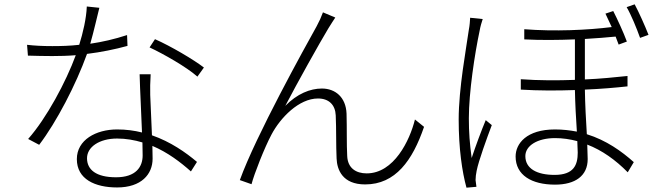

<svg xmlns="http://www.w3.org/2000/svg" viewBox="-20 -823 3040 887"><path d="M892 -469 922 -511C877 -546 769 -610 696 -642L671 -604C735 -574 841 -514 892 -469ZM638 -165 639 -105C639 -52 608 -4 516 -4C424 -4 382 -39 382 -92C382 -144 439 -183 521 -183C562 -183 601 -176 638 -165ZM676 -480H625C627 -403 633 -298 636 -211C600 -220 562 -225 521 -225C424 -225 335 -177 335 -88C335 5 419 43 521 43C633 43 685 -18 685 -90L684 -149C755 -119 815 -73 862 -31L890 -75C838 -119 768 -168 682 -198L674 -384C673 -416 674 -439 676 -480ZM439 -787 381 -793C379 -738 363 -670 346 -616C302 -611 261 -610 222 -610C175 -610 139 -612 105 -616L109 -566C143 -565 186 -564 221 -564C257 -564 294 -565 330 -568C285 -445 195 -277 110 -181L161 -154C241 -259 331 -432 382 -574C447 -582 511 -595 569 -611L567 -661C509 -642 452 -629 397 -621C414 -680 429 -748 439 -787Z M1529 -742 1472 -766C1464 -744 1455 -724 1443 -702C1389 -605 1161 -194 1088 9L1142 28C1154 -19 1202 -141 1234 -201C1275 -279 1361 -368 1449 -368C1500 -368 1529 -338 1531 -290C1534 -226 1532 -152 1535 -91C1537 -39 1562 29 1667 29C1807 29 1886 -82 1939 -237L1897 -271C1873 -174 1800 -22 1674 -22C1625 -22 1586 -46 1584 -103C1581 -156 1583 -230 1581 -298C1578 -374 1529 -414 1467 -414C1413 -414 1353 -390 1298 -334C1351 -436 1456 -624 1497 -692C1509 -712 1522 -731 1529 -742Z M2210 -735 2152 -741C2151 -725 2150 -706 2146 -686C2134 -600 2099 -415 2099 -271C2099 -136 2115 -29 2135 44L2181 40C2180 32 2178 19 2177 9C2177 -3 2179 -20 2182 -34C2191 -80 2229 -184 2252 -245L2224 -268C2205 -223 2176 -145 2159 -93C2150 -159 2146 -211 2146 -277C2146 -396 2173 -574 2196 -682C2199 -700 2205 -720 2210 -735ZM2912 -803 2875 -790C2896 -754 2921 -693 2937 -648L2976 -662C2960 -703 2931 -768 2912 -803ZM2647 -171 2649 -118C2649 -61 2631 -15 2542 -15C2460 -15 2407 -44 2407 -102C2407 -150 2463 -185 2544 -185C2579 -185 2613 -180 2647 -171ZM2813 -772 2777 -760 2806 -698C2695 -684 2542 -677 2402 -688V-641C2479 -637 2560 -638 2636 -641V-454C2555 -451 2469 -451 2386 -457V-409C2468 -404 2554 -404 2636 -407C2637 -347 2641 -274 2645 -215C2613 -221 2580 -225 2544 -225C2413 -225 2362 -160 2362 -100C2362 -14 2436 30 2544 30C2638 30 2695 -11 2695 -88L2693 -155C2761 -129 2824 -84 2880 -27L2908 -74C2852 -124 2781 -175 2691 -203C2687 -267 2683 -342 2682 -409C2756 -412 2824 -418 2879 -424V-472C2821 -466 2754 -459 2682 -456V-643C2735 -646 2783 -650 2824 -654L2838 -617L2876 -631C2861 -672 2831 -737 2813 -772Z"/></svg>

Font: GenYoGothic2 TW L
Style: Regular
Weight: 300
Version: Version 2.100;PS 2.1;hotconv 16.6.51;makeotf.lib2.5.65220 DE